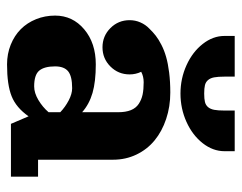

<svg xmlns="http://www.w3.org/2000/svg" viewBox="-92 -594 696 553"><g transform="rotate(90 256.5 -317.0)"><path d="M83 -615.2V-644.5H200.2V-615.2Q200.2 -596.4 202.3 -585.4Q204.3 -574.5 210.1 -567.7Q215.8 -561 224.7 -558.8Q233.6 -556.6 249 -556.6Q264.4 -556.6 273.3 -558.8Q282.2 -561 288 -567.7Q293.7 -574.5 295.8 -585.4Q297.9 -596.4 297.9 -615.2V-644.5H415V-615.2Q415 -581.8 392 -552.4Q368.9 -522.9 330.6 -505.6Q292.2 -488.3 249 -488.3Q205.8 -488.3 167.5 -505.6Q129.2 -522.9 106.1 -552.4Q83 -581.8 83 -615.2ZM439.5 -294.2V-78.1H488.3V0H336.2L314.5 -50.8Q289.6 -15.1 256.7 -2Q223.9 11.2 165 11.2Q134.5 11.2 108.3 0.6Q82 -10 63.6 -28.3Q45.2 -46.6 34.8 -72.3Q24.4 -97.9 24.4 -127.2Q24.4 -177.7 64 -211.1Q103.5 -244.4 165 -244.4Q214.6 -244.4 247.1 -235Q279.5 -225.6 302.7 -205.1V-308.6Q302.7 -330.6 296.8 -345.3Q290.8 -360.1 278.8 -368Q266.8 -376 252 -379.2Q237.1 -382.3 216.3 -382.3Q199.7 -382.3 186.3 -375.2Q193.8 -359.4 193.8 -341.8Q193.8 -309.3 171 -286.5Q148.2 -263.7 115.7 -263.7Q83.3 -263.7 60.4 -286.5Q37.6 -309.3 37.6 -341.8Q37.6 -358.4 44.1 -373Q50.5 -387.7 62 -398.7Q71.8 -408.9 82.3 -417.1Q92.8 -425.3 108.8 -433.5Q124.8 -441.7 143.6 -447Q162.4 -452.4 188.6 -455.7Q214.8 -459 246.1 -459Q286.6 -459 322.3 -447Q357.9 -435.1 383.8 -413.8Q409.7 -392.6 424.6 -361.6Q439.5 -330.6 439.5 -294.2ZM302.7 -108.4V-142.1Q287.6 -156.5 268.7 -166.4Q249.8 -176.3 233.6 -176.3Q199 -176.3 184.8 -164.7Q170.7 -153.1 170.7 -127.2Q170.7 -96.2 182.9 -81.5Q195.1 -66.9 228.3 -66.9Q247.1 -66.9 267.5 -79Q287.8 -91.1 302.7 -108.4Z"/></g></svg>

Font: Orelega One
Style: Regular
Weight: 400
Version: Version 1.1 ; ttfautohint (v1.8.3)